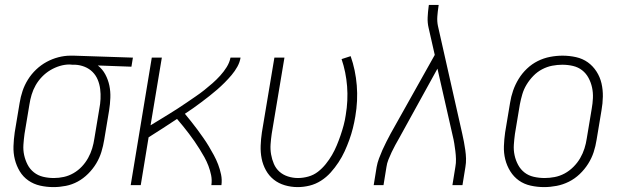

<svg xmlns="http://www.w3.org/2000/svg" viewBox="-20 -755 2540 783"><path d="M198 8Q170 8 143.5 2Q117 -4 95.5 -19Q74 -34 60.5 -56.5Q47 -79 40.5 -105Q34 -131 35 -159Q36 -187 40 -215L60 -335Q64 -360 72 -384Q80 -408 94 -430.5Q108 -453 127.5 -471.5Q147 -490 170 -502.5Q193 -515 218 -521.5Q243 -528 267 -528H281L522 -520L516 -483L379 -488Q398 -473 409.5 -451.5Q421 -430 426 -406Q431 -382 430 -356Q429 -330 425 -305L405 -185Q401 -160 393.5 -135.5Q386 -111 372.5 -88.5Q359 -66 339.5 -46.5Q320 -27 297 -14.5Q274 -2 248.5 3Q223 8 199 8ZM200 -29Q220 -29 240.5 -33.5Q261 -38 280 -49Q299 -60 314 -76Q329 -92 339.5 -111Q350 -130 356 -150Q362 -170 365 -191L385 -311Q389 -331 390 -351.5Q391 -372 388.5 -392Q386 -412 378.5 -430Q371 -448 357.5 -461.5Q344 -475 325.5 -482.5Q307 -490 287 -491H275Q272 -491 269.5 -491.5Q267 -492 264 -492Q244 -492 224 -486Q204 -480 185.5 -469Q167 -458 151.5 -442Q136 -426 125.5 -407.5Q115 -389 109 -369Q103 -349 100 -329L80 -209Q77 -187 75.5 -165Q74 -143 78.5 -122.5Q83 -102 92.5 -83.5Q102 -65 118.5 -52Q135 -39 156 -34Q177 -29 199 -29Z M513 0 599 -520H640L594 -244Q612 -255 631 -266.5Q650 -278 668.5 -289.5Q687 -301 705 -312.5Q723 -324 741 -336.5Q759 -349 777.5 -361.5Q796 -374 813 -387.5Q830 -401 846.5 -415.5Q863 -430 878 -446.5Q893 -463 904.5 -481.5Q916 -500 920 -520H961Q958 -501 948 -483Q938 -465 924.5 -449Q911 -433 896 -418Q881 -403 865.5 -389.5Q850 -376 834 -363.5Q818 -351 801.5 -338.5Q785 -326 768 -314Q751 -302 734 -291Q747 -275 760 -259Q773 -243 785 -226.5Q797 -210 809 -193Q821 -176 831.5 -158.5Q842 -141 852 -122.5Q862 -104 869.5 -84.5Q877 -65 881.5 -43.5Q886 -22 883 0H842Q845 -21 841 -40.5Q837 -60 830 -78.5Q823 -97 813.5 -114Q804 -131 794 -147Q784 -163 773 -179Q762 -195 750.5 -210Q739 -225 727 -240Q715 -255 702 -270Q673 -251 644 -232Q615 -213 586 -195L554 0Z M1194 8Q1167 8 1141.5 0.5Q1116 -7 1096.5 -22.5Q1077 -38 1064.5 -60.5Q1052 -83 1047 -108.5Q1042 -134 1043 -161Q1044 -188 1048 -215L1099 -520H1140L1088 -209Q1085 -188 1083.5 -167Q1082 -146 1085.5 -125.5Q1089 -105 1097 -86.5Q1105 -68 1119.5 -55Q1134 -42 1154 -35.5Q1174 -29 1195 -29Q1216 -29 1237.5 -35Q1259 -41 1276.5 -54.5Q1294 -68 1308.5 -86Q1323 -104 1334 -123Q1345 -142 1353.5 -162.5Q1362 -183 1369 -203.5Q1376 -224 1381.5 -244.5Q1387 -265 1390 -286Q1400 -345 1395.5 -403Q1391 -461 1373 -514L1410 -526Q1430 -469 1435 -406.5Q1440 -344 1429 -280Q1425 -256 1419 -232Q1413 -208 1404.5 -184.5Q1396 -161 1385.5 -138Q1375 -115 1360.5 -93Q1346 -71 1328.5 -51.5Q1311 -32 1289 -18Q1267 -4 1242.5 2Q1218 8 1194 8Z M1504 0 1516 -74Q1519 -91 1525.5 -108.5Q1532 -126 1539.5 -143Q1547 -160 1555.5 -176.5Q1564 -193 1573 -210L1753 -531L1728 -641Q1723 -662 1724 -684Q1725 -706 1728 -728L1729 -735H1769L1768 -728Q1765 -708 1763.5 -688Q1762 -668 1766 -649L1865 -210Q1869 -193 1872 -176.5Q1875 -160 1877.5 -143Q1880 -126 1880.5 -108.5Q1881 -91 1878 -74L1866 0H1825L1837 -74Q1840 -90 1839.5 -106.5Q1839 -123 1837 -139Q1835 -155 1832.5 -170.5Q1830 -186 1826 -202L1764 -475L1608 -192Q1600 -178 1592 -163.5Q1584 -149 1577 -134Q1570 -119 1564 -104Q1558 -89 1556 -74L1544 0Z M2199 8Q2171 8 2144 2Q2117 -4 2096 -19Q2075 -34 2061 -56.5Q2047 -79 2040.5 -105Q2034 -131 2035 -159Q2036 -187 2040 -215L2060 -335Q2064 -361 2072.5 -385.5Q2081 -410 2095 -433Q2109 -456 2129 -475Q2149 -494 2173 -506Q2197 -518 2223 -523Q2249 -528 2274 -528Q2302 -528 2329 -522Q2356 -516 2377 -501Q2398 -486 2412.5 -463.5Q2427 -441 2433 -415Q2439 -389 2438.5 -361Q2438 -333 2433 -305L2413 -185Q2409 -159 2401 -134.5Q2393 -110 2378.5 -87Q2364 -64 2344 -45Q2324 -26 2300 -14Q2276 -2 2250 3Q2224 8 2199 8ZM2201 -29Q2221 -29 2242 -33Q2263 -37 2282.5 -47.5Q2302 -58 2318.5 -74.5Q2335 -91 2346 -110Q2357 -129 2363.5 -149.5Q2370 -170 2373 -191L2393 -311Q2397 -333 2398 -355Q2399 -377 2394.5 -398Q2390 -419 2380 -437.5Q2370 -456 2354 -468.5Q2338 -481 2317 -486Q2296 -491 2273 -491Q2253 -491 2232 -487Q2211 -483 2191 -472.5Q2171 -462 2155 -445.5Q2139 -429 2127.5 -410Q2116 -391 2110 -370.5Q2104 -350 2100 -329L2080 -209Q2077 -187 2075.5 -165Q2074 -143 2078.5 -122Q2083 -101 2093 -82.5Q2103 -64 2119 -51.5Q2135 -39 2156.5 -34Q2178 -29 2201 -29Z"/></svg>

Font: Iosevka Curly Extralight
Style: Italic
Weight: 200
Italic angle: -9°
Monospace: yes
Designer: Belleve Invis
Foundry: Belleve Invis
Version: Version 22.1.2; ttfautohint (v1.8.4)